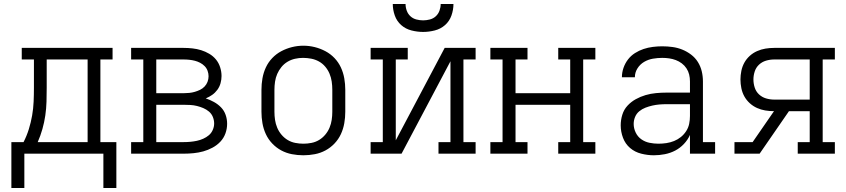

<svg xmlns="http://www.w3.org/2000/svg" viewBox="-20 -770 4240 962"><path d="M102 172H37V-58H98Q114 -89 124.5 -123Q135 -157 141 -191.5Q147 -226 148.5 -261Q150 -296 150 -331V-472H89V-530H544V-472H483V-58H563V172H498V0H102ZM419 -58V-472H214V-331Q214 -296 213 -261Q212 -226 207 -191.5Q202 -157 192.5 -123.5Q183 -90 169 -58Z M637 0V-58H698V-472H637V-530H900Q922 -530 944.5 -527.5Q967 -525 988 -518.5Q1009 -512 1028.5 -500.5Q1048 -489 1062 -472Q1076 -455 1083 -433Q1090 -411 1090 -389Q1090 -371 1085 -353Q1080 -335 1069 -320Q1058 -305 1043 -294.5Q1028 -284 1011 -277Q1032 -270 1052 -259Q1072 -248 1087.5 -232Q1103 -216 1110.5 -194.5Q1118 -173 1118 -150Q1118 -125 1109.5 -101.5Q1101 -78 1084 -60Q1067 -42 1044.5 -30Q1022 -18 998.5 -11.5Q975 -5 950 -2.5Q925 0 900 0ZM763 -303H900Q914 -303 928.5 -304.5Q943 -306 956.5 -310Q970 -314 982.5 -320Q995 -326 1005 -336.5Q1015 -347 1020 -360.5Q1025 -374 1025 -388Q1025 -402 1020 -415.5Q1015 -429 1005 -439Q995 -449 982.5 -455.5Q970 -462 956.5 -465.5Q943 -469 928.5 -470.5Q914 -472 900 -472H763ZM900 -58Q917 -58 933.5 -59.5Q950 -61 966.5 -64.5Q983 -68 998.5 -75Q1014 -82 1026.5 -92.5Q1039 -103 1046 -119Q1053 -135 1053 -151Q1053 -168 1046.5 -184Q1040 -200 1027 -211Q1014 -222 998.5 -228.5Q983 -235 967 -239Q951 -243 934 -244Q917 -245 900 -245H763V-58Z M1500 8Q1471 8 1442.5 2.5Q1414 -3 1389 -16.5Q1364 -30 1344 -51Q1324 -72 1312 -98Q1300 -124 1295 -152.5Q1290 -181 1290 -210V-320Q1290 -349 1295 -377.5Q1300 -406 1312 -432Q1324 -458 1344 -479Q1364 -500 1389.5 -513.5Q1415 -527 1443 -534Q1471 -541 1500 -541Q1529 -541 1557 -534Q1585 -527 1610.5 -513.5Q1636 -500 1656 -479Q1676 -458 1688 -432Q1700 -406 1705 -377.5Q1710 -349 1710 -320V-210Q1710 -181 1705 -152.5Q1700 -124 1688 -98Q1676 -72 1656 -51Q1636 -30 1611 -16.5Q1586 -3 1557.5 2.5Q1529 8 1500 8ZM1500 -50Q1520 -50 1540.5 -54Q1561 -58 1578.5 -68.5Q1596 -79 1609.5 -95Q1623 -111 1631 -130Q1639 -149 1642 -169.5Q1645 -190 1645 -210V-320Q1645 -341 1642 -361.5Q1639 -382 1631 -401Q1623 -420 1609.5 -436Q1596 -452 1578 -462Q1560 -472 1539.5 -476Q1519 -480 1498 -480Q1478 -480 1458 -475.5Q1438 -471 1420.5 -460.5Q1403 -450 1390 -434Q1377 -418 1369 -399.5Q1361 -381 1358 -360.5Q1355 -340 1355 -320V-210Q1355 -190 1358 -169.5Q1361 -149 1369 -130Q1377 -111 1390.5 -95Q1404 -79 1421.5 -68.5Q1439 -58 1459.5 -54Q1480 -50 1500 -50Z M1837 0V-58H1898V-472H1837V-530H2023V-472H1963V-67L2208 -530H2363V-472H2302V-58H2363V0H2177V-58H2237V-463L1992 0ZM2100 -610Q2071 -610 2041.5 -617.5Q2012 -625 1990 -644.5Q1968 -664 1958 -692.5Q1948 -721 1948 -750H2012Q2012 -733 2018 -716.5Q2024 -700 2036.5 -688.5Q2049 -677 2066 -672.5Q2083 -668 2100 -668Q2117 -668 2134 -672.5Q2151 -677 2163.5 -688.5Q2176 -700 2182 -716.5Q2188 -733 2188 -750H2252Q2252 -721 2242 -692.5Q2232 -664 2210 -644.5Q2188 -625 2158.5 -617.5Q2129 -610 2100 -610Z M2437 0V-58H2498V-472H2437V-530H2623V-472H2563V-303H2837V-472H2777V-530H2963V-472H2902V-58H2963V0H2777V-58H2837V-245H2563V-58H2623V0Z M3256 8Q3225 8 3193 0Q3161 -8 3137 -28.5Q3113 -49 3101.5 -79.5Q3090 -110 3090 -142Q3090 -169 3098 -195Q3106 -221 3124 -240.5Q3142 -260 3165.5 -273Q3189 -286 3214.5 -293.5Q3240 -301 3267 -303.5Q3294 -306 3320 -306H3437V-362Q3437 -380 3433 -396.5Q3429 -413 3419.5 -427.5Q3410 -442 3396 -452.5Q3382 -463 3366 -469Q3350 -475 3333 -477.5Q3316 -480 3298 -480Q3275 -480 3251.5 -476Q3228 -472 3207.5 -460Q3187 -448 3174 -427.5Q3161 -407 3161 -383H3096Q3096 -407 3104 -430Q3112 -453 3126.5 -472Q3141 -491 3161.5 -504Q3182 -517 3204.5 -524.5Q3227 -532 3251 -535Q3275 -538 3298 -538Q3324 -538 3349.5 -534.5Q3375 -531 3398.5 -521.5Q3422 -512 3442.5 -496.5Q3463 -481 3476.5 -459.5Q3490 -438 3496 -413Q3502 -388 3502 -362V-58H3563V0H3437V-94Q3426 -69 3406.5 -48.5Q3387 -28 3363 -15.5Q3339 -3 3311.5 2.5Q3284 8 3256 8ZM3279 -50Q3299 -50 3319 -53Q3339 -56 3357.5 -63.5Q3376 -71 3391.5 -83.5Q3407 -96 3418 -113Q3429 -130 3433 -149.5Q3437 -169 3437 -189V-248H3320Q3302 -248 3284 -246.5Q3266 -245 3248.5 -241Q3231 -237 3214 -230.5Q3197 -224 3183 -212.5Q3169 -201 3162 -184Q3155 -167 3155 -149Q3155 -127 3165 -106Q3175 -85 3193.5 -72Q3212 -59 3234.5 -54.5Q3257 -50 3279 -50Z M3660 0V-58H3751L3858 -213Q3836 -213 3814.5 -216.5Q3793 -220 3773 -229Q3753 -238 3736.5 -253Q3720 -268 3709.5 -287Q3699 -306 3694.5 -328Q3690 -350 3690 -372Q3690 -393 3694.5 -415Q3699 -437 3709.5 -456Q3720 -475 3736.5 -490Q3753 -505 3773.5 -514Q3794 -523 3815.5 -526.5Q3837 -530 3859 -530H4163V-472H4102V-58H4163V0H3977V-58H4037V-213H3933L3786 0ZM3859 -271H4037V-472H3859Q3838 -472 3818 -466Q3798 -460 3783 -446Q3768 -432 3761.5 -412Q3755 -392 3755 -372Q3755 -351 3761.5 -331Q3768 -311 3783 -297Q3798 -283 3818 -277Q3838 -271 3859 -271Z"/></svg>

Font: Iosevka Slab Light Extended
Style: Regular
Weight: 300
Width: 7
Monospace: yes
Designer: Belleve Invis
Foundry: Belleve Invis
Version: Version 11.1.0; ttfautohint (v1.8.3)